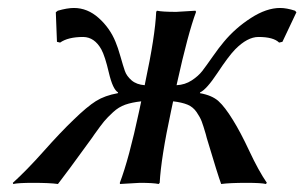

<svg xmlns="http://www.w3.org/2000/svg" viewBox="-20 -459 764 482"><path d="M210.9 -112.8Q142.6 -18.6 125.5 2.9Q105 0 63 0Q25.9 0 13.2 2.9L12.2 0Q46.4 -30.8 89.6 -79.3Q132.8 -127.9 164.6 -158.2Q198.7 -191.4 220.9 -205.3Q243.2 -219.2 275.9 -225.1L276.4 -227.1Q263.2 -234.4 253.4 -276.1Q243.7 -317.9 234.4 -335Q217.3 -365.7 189 -366.2Q150.9 -366.2 130.9 -352.1L123 -354L120.1 -428.2L125 -432.1Q148.9 -439 165.5 -439Q199.7 -439 227.8 -413.8Q255.9 -388.7 270 -354Q275.9 -340.3 282.5 -316.9Q289.1 -293.5 293.5 -280.8Q297.9 -268.1 310.3 -257.3Q322.8 -246.6 343.3 -245.1L344.2 -250Q369.6 -369.1 372.1 -429.2L374 -432.1Q387.7 -429.2 422.4 -429.2L470.7 -432.1L472.2 -429.2Q452.1 -375.5 424.3 -250L423.3 -245.1Q444.3 -246.1 461.2 -257.1Q478 -268.1 487.8 -280.8Q497.6 -293.5 513.9 -316.9Q530.3 -340.3 542 -354Q570.8 -388.7 609.9 -413.8Q648.9 -439 683.1 -439Q699.7 -439 720.7 -432.1L724.1 -428.2L689 -354L680.7 -352.1Q666.5 -366.2 628.9 -366.2Q601.1 -366.2 570.3 -335Q553.7 -317.9 526.1 -276.1Q498.5 -234.4 482.4 -227.1L481.9 -225.1Q512.2 -219.7 528.3 -205.3Q544.4 -190.9 564.5 -158.2Q583.5 -127.9 606.2 -79.3Q628.9 -30.8 649.9 0L647.5 2.9Q636.2 0 599.1 0Q557.1 0 535.2 2.9Q527.3 -18.1 499 -112.8Q498 -115.7 496.6 -122.1Q490.2 -144 486.3 -154.3Q482.4 -164.6 473.6 -177.5Q464.8 -190.4 450.7 -196.3Q436.5 -202.1 414.6 -204.6L409.2 -179.2Q384.3 -63 380.9 0L378.4 2.9Q364.7 0 331.1 0L281.2 2.9L280.8 0Q303.7 -60.1 329.1 -179.2L334.5 -204.6Q311.5 -202.1 294.7 -196.3Q277.8 -190.4 263.7 -177.2Q249.5 -164.1 241.2 -154.1Q232.9 -144 217.3 -122.1Q212.9 -115.7 210.9 -112.8Z"/></svg>

Font: Linux Biolinum
Style: Italic
Weight: 400
Italic angle: -12°
Designer: Philipp H. Poll
Foundry: Philipp H. Poll
Version: Version 1.1.3 ; ttfautohint (v0.9)